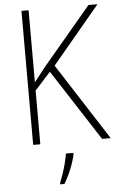

<svg xmlns="http://www.w3.org/2000/svg" viewBox="-61 -822 629 1019"><g transform="rotate(-5 253.0 -312.5)"><path d="M506 -66H460L215 -445L131 -352V-66H93V-780H131V-396Q143 -411 158.5 -431Q174 -451 193 -475L450 -780H498L243 -475ZM302 3Q294 39 277.5 80Q261 121 240 155H218V147Q225 130 234.5 102.5Q244 75 251.5 45.5Q259 16 262 -5H302Z"/></g></svg>

Font: Noto Sans Malayalam UI SemiCondensed ExtraLight
Style: Regular
Weight: 200
Width: 4
Designer: Jelle Bosma - Monotype Design Team
Foundry: Monotype Imaging Inc.
Version: Version 2.104; ttfautohint (v1.8.4.7-5d5b)